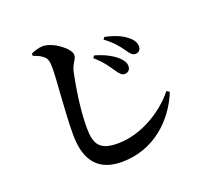

<svg xmlns="http://www.w3.org/2000/svg" viewBox="-138 -953 1276 1175"><g transform="rotate(-20 500.0 -365.0)"><path d="M769 -542C790 -542 804 -557 804 -578C804 -603 791 -625 765 -645C735 -671 688 -692 624 -705L614 -691C670 -651 698 -612 718 -584C737 -556 749 -542 769 -542ZM664 -449C688 -449 702 -465 702 -486C703 -507 692 -526 670 -547C638 -577 586 -604 527 -620L516 -606C567 -563 595 -520 616 -489C633 -463 647 -449 664 -449ZM466 51C672 51 820 -88 886 -252L868 -264C780 -154 628 -64 482 -64C364 -64 333 -108 333 -221C333 -337 355 -474 375 -570C387 -621 414 -636 414 -665C414 -706 319 -780 251 -781C225 -781 199 -772 173 -761V-746C206 -734 221 -727 238 -712C256 -697 261 -678 261 -630C261 -555 240 -352 240 -209C240 -22 326 51 466 51Z"/></g></svg>

Font: Source Han Serif CN
Style: Bold
Weight: 700
Designer: Ryoko NISHIZUKA 西塚涼子 (kana & ideographs); Frank Grießhammer (Latin, Greek & Cyrillic); Wenlong ZHANG 张文龙 (bopomofo); San
Foundry: Adobe
Version: Version 2.003;hotconv 1.1.1;makeotfexe 2.6.0